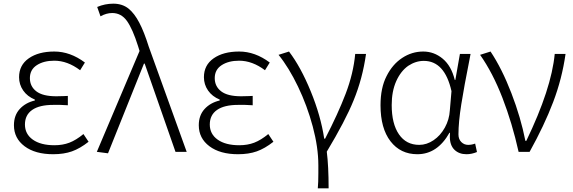

<svg xmlns="http://www.w3.org/2000/svg" viewBox="-20 -828 3127 1047"><path d="M56 -145Q56 -199 87.5 -233.5Q119 -268 170 -280V-285Q129 -302 106.5 -334.5Q84 -367 84 -407Q84 -473 137 -510Q190 -547 276 -547Q363 -547 443 -487L417 -445Q348 -497 276 -497Q218 -497 180.5 -472.5Q143 -448 143 -402Q143 -357 178 -330Q213 -303 287 -303L329 -304L350 -305V-254Q320 -256 309 -256H270Q195 -256 155.5 -228.5Q116 -201 116 -149Q116 -97 159 -66.5Q202 -36 277 -36Q322 -36 358.5 -50Q395 -64 435 -97L463 -55Q416 -18 372 -2.5Q328 13 270 13Q172 13 114 -30.5Q56 -74 56 -145Z M508 0 741 -550 733 -576Q703 -671 672 -714Q641 -757 592 -757Q560 -757 528 -739L510 -790Q552 -808 598 -808Q647 -808 681 -781Q713 -755 739.5 -704.5Q766 -654 791 -574L998 0H937L769 -481H765L569 8Z M1064 -145Q1064 -199 1095.5 -233.5Q1127 -268 1178 -280V-285Q1137 -302 1114.5 -334.5Q1092 -367 1092 -407Q1092 -473 1145 -510Q1198 -547 1284 -547Q1371 -547 1451 -487L1425 -445Q1356 -497 1284 -497Q1226 -497 1188.5 -472.5Q1151 -448 1151 -402Q1151 -357 1186 -330Q1221 -303 1295 -303L1337 -304L1358 -305V-254Q1328 -256 1317 -256H1278Q1203 -256 1163.5 -228.5Q1124 -201 1124 -149Q1124 -97 1167 -66.5Q1210 -36 1285 -36Q1330 -36 1366.5 -50Q1403 -64 1443 -97L1471 -55Q1424 -18 1380 -2.5Q1336 13 1278 13Q1180 13 1122 -30.5Q1064 -74 1064 -145Z M1716 116V73Q1716 -24 1685.5 -138Q1655 -252 1605 -356Q1555 -460 1499 -529L1556 -547Q1620 -463 1674.5 -330Q1729 -197 1748 -72H1753Q1823 -207 1865 -317Q1907 -427 1917 -534H1976Q1957 -399 1908 -280Q1863 -169 1762 -1Q1772 78 1772 199H1713Q1716 168 1716 116Z M2055 -254Q2055 -349 2088 -413Q2120 -477 2173 -512Q2226 -547 2288 -547Q2347 -547 2394 -508Q2441 -469 2460 -392H2463L2488 -534H2546L2540 -502Q2511 -357 2495.5 -259.5Q2480 -162 2480 -95Q2480 -69 2495.5 -53.5Q2511 -38 2533 -38Q2552 -38 2571 -45L2581 1Q2552 13 2524 13Q2483 13 2458 -11.5Q2433 -36 2433 -83Q2433 -97 2434 -104H2431Q2365 13 2256 13Q2164 13 2109.5 -57.5Q2055 -128 2055 -254ZM2433 -226 2442 -331Q2405 -496 2291 -496Q2247 -496 2206 -469Q2165 -440 2140.5 -385Q2116 -330 2116 -255Q2116 -153 2155.5 -95.5Q2195 -38 2266 -38Q2307 -38 2344.5 -63.5Q2382 -89 2406 -132.5Q2430 -176 2433 -226Z M2598 -529 2655 -547Q2717 -454 2768.5 -320.5Q2820 -187 2845 -60H2850Q2987 -344 3005 -534H3064Q3045 -399 2996.5 -271.5Q2948 -144 2868 0H2808Q2773 -157 2720 -294Q2667 -431 2598 -529Z"/></svg>

Font: Merged Yaku Han JP Light
Style: Regular
Weight: 300
Designer: Ryoko NISHIZUKA 西塚涼子 (kana, bopomofo & ideographs); Paul D. Hunt (Latin, Greek & Cyrillic); Sandoll Communications 산돌커뮤니
Foundry: Adobe
Version: Version 2.004